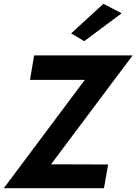

<svg xmlns="http://www.w3.org/2000/svg" viewBox="-40 -992 719 1012"><path d="M118 -571H407L-20 0H508L530 -125L229 -126L659 -700H140ZM601 -922 505 -972 335 -816 404 -775Z"/></svg>

Font: Jost SemiBold
Style: Italic
Weight: 600
Italic angle: -5°
Version: Version 3.710